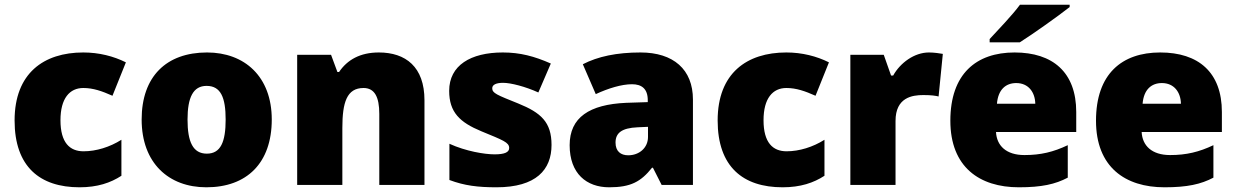

<svg xmlns="http://www.w3.org/2000/svg" viewBox="-20 -786 5255 816"><path d="M318 10C394 10 450 -9 496 -39V-192C447 -161 389 -143 335 -143C277 -143 237 -179 237 -275C237 -368 276 -412 334 -412C376 -412 413 -399 458 -379L515 -521C463 -547 401 -563 334 -563C166 -563 42 -475 42 -274C42 -77 150 10 318 10Z M1135 -278C1135 -461 1019 -563 860 -563C687 -563 582 -461 582 -278C582 -93 697 10 857 10C1029 10 1135 -93 1135 -278ZM777 -278C777 -372 801 -421 858 -421C918 -421 939 -372 939 -278C939 -183 918 -133 859 -133C800 -133 777 -183 777 -278Z M1590 -563C1511 -563 1456 -532 1421 -480H1414L1387 -553H1243V0H1435V-242C1435 -351 1454 -412 1525 -412C1572 -412 1592 -374 1592 -302V0H1784V-360C1784 -502 1704 -563 1590 -563Z M2324 -170C2324 -267 2279 -307 2183 -346C2091 -383 2072 -390 2072 -411C2072 -426 2089 -434 2118 -434C2151 -434 2213 -418 2268 -393L2321 -516C2251 -547 2190 -563 2117 -563C1980 -563 1889 -508 1889 -400C1889 -309 1934 -266 2026 -228C2118 -190 2144 -181 2144 -157C2144 -139 2125 -130 2082 -130C2040 -130 1960 -143 1890 -175V-21C1954 3 2011 10 2090 10C2259 10 2324 -65 2324 -170Z M2702 -563C2601 -563 2521 -546 2457 -513L2512 -386C2566 -411 2622 -428 2666 -428C2707 -428 2733 -409 2733 -360V-352L2641 -349C2485 -342 2401 -287 2401 -169C2401 -48 2473 10 2569 10C2661 10 2704 -14 2751 -73H2755L2792 0H2925V-363C2925 -491 2842 -563 2702 -563ZM2734 -247V-204C2734 -157 2696 -126 2650 -126C2618 -126 2596 -143 2596 -180C2596 -220 2621 -242 2690 -245Z M3306 10C3382 10 3438 -9 3484 -39V-192C3435 -161 3377 -143 3323 -143C3265 -143 3225 -179 3225 -275C3225 -368 3264 -412 3322 -412C3364 -412 3401 -399 3446 -379L3503 -521C3451 -547 3389 -563 3322 -563C3154 -563 3030 -475 3030 -274C3030 -77 3138 10 3306 10Z M3928 -563C3866 -563 3806 -519 3776 -465H3767L3736 -553H3594V0H3786V-272C3786 -372 3857 -382 3904 -382C3940 -382 3956 -379 3969 -376L3987 -557C3976 -559 3950 -563 3928 -563Z M4526 -766H4315C4282 -721 4220 -657 4186 -620V-606H4314C4368 -640 4478 -718 4526 -756ZM4292 -563C4129 -563 4019 -472 4019 -273C4019 -76 4143 10 4310 10C4407 10 4465 -3 4518 -31V-169C4457 -140 4403 -127 4334 -127C4256 -127 4216 -167 4213 -225H4554V-310C4554 -479 4454 -563 4292 -563ZM4299 -433C4351 -433 4379 -394 4380 -345H4217C4222 -406 4255 -433 4299 -433Z M4911 -563C4748 -563 4638 -472 4638 -273C4638 -76 4762 10 4929 10C5026 10 5084 -3 5137 -31V-169C5076 -140 5022 -127 4953 -127C4875 -127 4835 -167 4832 -225H5173V-310C5173 -479 5073 -563 4911 -563ZM4918 -433C4970 -433 4998 -394 4999 -345H4836C4841 -406 4874 -433 4918 -433Z"/></svg>

Font: Noto Sans UI Black
Style: Regular
Weight: 900
Designer: Monotype Design Team
Foundry: Monotype Imaging Inc.
Version: Version 1.901